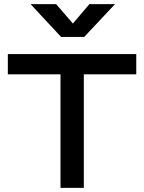

<svg xmlns="http://www.w3.org/2000/svg" viewBox="-20 -910 698 930"><path d="M18 -648H640V-550H386V0H273V-550H18ZM537 -890 388 -731H276L128 -890H252L333 -796L413 -890Z"/></svg>

Font: Syne SemiBold
Style: Regular
Weight: 600
Designer: Lucas Descroix
Foundry: Bonjour Monde
Version: Version 2.200; ttfautohint (v1.8.4)